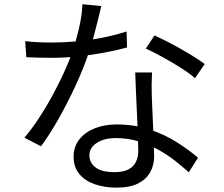

<svg xmlns="http://www.w3.org/2000/svg" viewBox="-20 -822 1040 893"><path d="M97 -630.6Q124.6 -627.2 155.9 -625.7Q187.2 -624.2 219.5 -624.2Q273.9 -624.2 332.5 -629.2Q391 -634.3 451.1 -645.7Q511.1 -657.1 568.7 -675.6L570.9 -601.2Q522.1 -587.8 463.7 -576.9Q405.2 -566 342.8 -559.5Q280.4 -553.1 219.3 -553.1Q191.9 -553.1 161.3 -553.8Q130.8 -554.4 102.5 -555.8ZM451.3 -793.7Q445.3 -769.8 436.3 -732.7Q427.3 -695.7 416.5 -655.3Q405.6 -614.9 393.7 -579.2Q369.8 -507.2 333.1 -427.4Q296.4 -347.5 254.4 -272.7Q212.4 -197.8 170.6 -141.7L93.5 -181.6Q126.9 -220.9 160.2 -271.2Q193.5 -321.5 223.1 -376.2Q252.7 -430.9 277.1 -483.9Q301.4 -536.8 316.6 -581.3Q333 -628.6 347.2 -689.2Q361.4 -749.9 363.4 -802.4ZM687.1 -485Q685.7 -454.2 685.3 -429.4Q684.9 -404.5 685.9 -377.3Q686.9 -352.6 688.4 -315.4Q689.9 -278.1 691.9 -236.6Q693.9 -195 695.4 -157.1Q696.9 -119.1 696.9 -94Q696.9 -54.4 678.8 -21.4Q660.7 11.6 622.5 31.1Q584.3 50.7 522 50.7Q466.9 50.7 421.9 35.3Q376.8 20 349.6 -11.9Q322.3 -43.7 322.3 -93.2Q322.3 -139.5 348.6 -173.2Q374.9 -206.8 420.2 -225Q465.5 -243.2 521.8 -243.2Q606.3 -243.2 676.7 -219.5Q747.1 -195.9 803.3 -159.9Q859.6 -124 900.9 -88.6L858.1 -20.8Q829.1 -46.7 793.6 -74.7Q758 -102.8 715.2 -126.3Q672.4 -149.9 623.4 -164.8Q574.3 -179.8 519.1 -179.8Q463.8 -179.8 429.8 -157.1Q395.8 -134.5 395.8 -99.7Q395.8 -64.7 424.7 -43Q453.7 -21.3 512.1 -21.3Q553.7 -21.3 578.1 -34.4Q602.4 -47.5 612.7 -70.2Q623.1 -92.8 623.1 -119.6Q623.1 -148.3 621.4 -193Q619.7 -237.7 617.2 -289.4Q614.7 -341.1 612.5 -392.5Q610.3 -443.9 608.9 -485ZM887 -458.4Q860.1 -481.8 818.9 -507.8Q777.8 -533.8 734.6 -557.5Q691.5 -581.1 658.3 -596.1L698.5 -657Q725.5 -645 758.6 -628.1Q791.6 -611.2 824.8 -592.3Q857.9 -573.4 886.3 -555.5Q914.6 -537.6 932.2 -524.2Z"/></svg>

Font: Shanggu Sans SC VF
Style: Regular
Weight: 250
Designer: GuiWonder
Version: Version 1.021